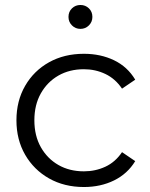

<svg xmlns="http://www.w3.org/2000/svg" viewBox="-20 -746 603 771"><path d="M317 5Q238 5 177 -29.5Q116 -64 81 -124.5Q46 -185 46 -263Q46 -341 81 -401.5Q116 -462 177 -496Q238 -530 317 -530Q384 -530 438 -504Q492 -478 523 -426L470 -390Q443 -430 403 -449Q363 -468 317 -468Q259 -468 214.5 -442.5Q170 -417 144 -371Q118 -325 118 -263Q118 -201 144 -155Q170 -109 214.5 -83.5Q259 -58 317 -58Q363 -58 403 -76.5Q443 -95 470 -135L523 -99Q492 -48 438 -21.5Q384 5 317 5ZM303 -630Q283 -630 269 -644Q255 -658 255 -678Q255 -699 269 -712.5Q283 -726 303 -726Q323 -726 337 -712.5Q351 -699 351 -678Q351 -658 337 -644Q323 -630 303 -630Z"/></svg>

Font: Montserrat
Style: Regular
Weight: 400
Designer: Julieta Ulanovsky
Foundry: Julieta Ulanovsky
Version: Version 9.000; ttfautohint (v1.8.4.7-5d5b)